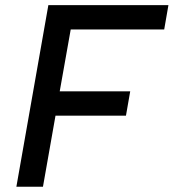

<svg xmlns="http://www.w3.org/2000/svg" viewBox="-20 -713 663 733"><path d="M42.5 0 164.6 -693.4H623L606.9 -600.6H250L208 -364.3H477.1L460.9 -271.5H191.9L144 0Z"/></svg>

Font: Cascadia Code NF
Style: Italic
Weight: 400
Italic angle: -10°
Monospace: yes
Designer: Aaron Bell
Foundry: Saja Typeworks
Version: Version 2404.023; ttfautohint (v1.8.4)